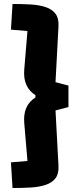

<svg xmlns="http://www.w3.org/2000/svg" viewBox="-20 -795 389 965"><path d="M118 14 35 21 43 150Q91 150 133.5 147.5Q176 145 208.5 134.5Q241 124 258.5 101.5Q276 79 274 39L259 -240L324 -257V-365L259 -382L274 -664Q276 -704 258.5 -726.5Q241 -749 209 -759.5Q177 -770 134.5 -772.5Q92 -775 43 -775L35 -646L118 -639L102 -447Q98 -402 112 -369.5Q126 -337 158 -317V-305Q126 -285 112 -252.5Q98 -220 102 -175Z"/></svg>

Font: Changa
Style: Bold
Weight: 700
Designer: Eduardo Rodriguez Tunni
Foundry: Eduardo Rodriguez Tunni
Version: Version 3.002; ttfautohint (v1.8.2)